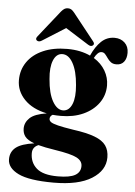

<svg xmlns="http://www.w3.org/2000/svg" viewBox="-61 -736 725 1030"><g transform="rotate(5 301.0 -221.0)"><path d="M347.5 -43.5Q421 -33.5 463.8 -17.2Q506.5 -1 524.8 24.8Q543 50.5 543 89Q543 159 471.8 203.8Q400.5 248.5 267 248.5Q135 248.5 76.5 219.8Q18 191 18 144Q18 104 47.5 80.5Q77 57 146 47.5Q110 34.5 96 16.8Q82 -1 82 -27Q82 -59.5 107.8 -84Q133.5 -108.5 198.5 -118.5Q120.5 -134.5 77.2 -179.5Q34 -224.5 34 -283.5Q34 -338.5 63.5 -381.2Q93 -424 148 -448.2Q203 -472.5 278.5 -472.5Q315 -472.5 346 -466Q377 -459.5 402.5 -447.5Q424.5 -497 454.5 -525.5Q484.5 -554 526 -554Q559 -554 580.5 -533.8Q602 -513.5 602 -479.5Q602 -449 587.8 -431Q573.5 -413 547.5 -413Q528 -413 516.8 -422Q505.5 -431 497.8 -442.5Q490 -454 482.2 -462.8Q474.5 -471.5 462.5 -471.5Q442.5 -471.5 424 -436.5Q464.5 -411.5 486 -374.5Q507.5 -337.5 507.5 -295.5Q507.5 -242.5 477.5 -200.8Q447.5 -159 395 -135.2Q342.5 -111.5 275 -111.5Q252 -111.5 230.5 -113.5Q216 -105 216 -91Q216 -80.5 226.2 -73.2Q236.5 -66 264.8 -59Q293 -52 347.5 -43.5ZM252.5 -442.5Q221.5 -441 206.2 -403.5Q191 -366 197 -303.5Q203 -226 227.8 -183.2Q252.5 -140.5 286 -142Q317 -144 332.2 -181Q347.5 -218 341.5 -283.5Q335.5 -358.5 311.5 -401.2Q287.5 -444 252.5 -442.5ZM137 101Q137 151.5 172 182.2Q207 213 286 213Q351 213 379.8 196.5Q408.5 180 408.5 147Q408.5 119 377.5 102.8Q346.5 86.5 259 73Q203.5 64.5 169 55Q137 68 137 101ZM413.5 -503.5Q403 -494.5 387 -505L262.5 -583.5L138 -505Q122.5 -495 111 -503.5Q101.5 -512 113 -526L227 -669.5Q235.5 -679.5 243.5 -684.8Q251.5 -690 262.5 -690Q274 -690 281.8 -684.8Q289.5 -679.5 297.5 -669.5L411.5 -526Q423.5 -512 413.5 -503.5Z"/></g></svg>

Font: Fraunces 72pt S000
Style: Bold
Weight: 700
Version: Version 1.000; ttfautohint (v1.8.3)